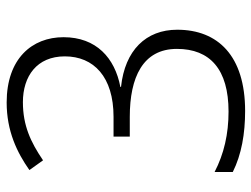

<svg xmlns="http://www.w3.org/2000/svg" viewBox="-112 -652 774 591"><g transform="rotate(-90 275.5 -357.0)"><path d="M229 10C399 10 479 -74 479 -199C479 -295 416 -360 303 -372V-374C392 -391 456 -448 456 -549C456 -646 390 -724 255 -724C167 -724 101 -692 47 -654L77 -612C133 -650 184 -674 256 -674C336 -674 397 -631 397 -545C397 -456 334 -395 211 -395H150V-345H211C332 -345 420 -305 420 -200C420 -98 357 -41 227 -41C158 -41 97 -55 41 -84V-28C95 -1 159 10 229 10Z"/></g></svg>

Font: Noto Sans Bengali Light
Style: Regular
Weight: 300
Designer: Jelle Bosma - Monotype Design Team
Foundry: Monotype Imaging Inc.
Version: Version 2.003